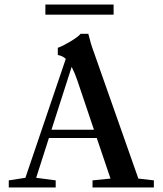

<svg xmlns="http://www.w3.org/2000/svg" viewBox="-20 -825 719 845"><path d="M179.7 -760.3V-805.2H480V-760.3ZM18.6 0V-31.2L91.8 -42.5L269.5 -565.9Q255.9 -579.1 234.4 -583V-614.7Q254.9 -621.6 289.6 -642.3Q324.2 -663.1 335 -676.3H368.7Q378.9 -633.3 392.6 -596.7L588.9 -39.1L657.2 -31.2V0H387.2V-31.2L466.3 -39.1L405.8 -217.8H195.3L139.2 -42.5L225.1 -31.2V0ZM320.3 -471.2Q308.6 -505.4 295.4 -530.8L206.5 -253.9H393.6Z"/></svg>

Font: Elstob 10pt Medium
Style: Regular
Weight: 500
Designer: Peter S. Baker
Version: Version 1.015